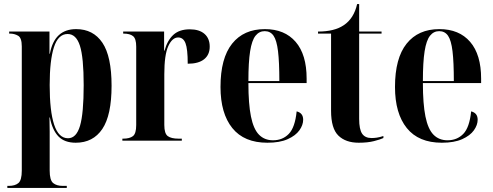

<svg xmlns="http://www.w3.org/2000/svg" viewBox="-20 -691 2420 943"><path d="M16 232V222H23Q54 222 70.5 208Q87 194 87 147V-463Q87 -505 69 -515.5Q51 -526 29 -526H25V-536H223V-427H225Q247 -548 354 -548Q438 -548 483 -481Q528 -414 528 -270Q528 -125 482.5 -57.5Q437 10 352 10Q297 10 267 -21Q237 -52 225 -114H223Q224 -80 224 -45Q224 -10 224 25V147Q224 194 241 208Q258 222 288 222H308V232ZM314 -12Q355 -12 373 -73Q391 -134 391 -273Q391 -409 372.5 -466.5Q354 -524 312 -524Q266 -524 245 -459.5Q224 -395 224 -273Q224 -145 246 -78.5Q268 -12 314 -12Z M581 0V-10H585Q617 -10 633 -22.5Q649 -35 649 -77V-462Q649 -501 633.5 -513.5Q618 -526 587 -526H585V-536H786V-442H788Q802 -493 831.5 -520Q861 -547 912 -547Q959 -547 984.5 -524.5Q1010 -502 1010 -462Q1010 -422 982.5 -400Q955 -378 902 -378Q902 -451 891 -479Q880 -507 855 -507Q826 -507 806.5 -464.5Q787 -422 787 -326V-77Q787 -35 804 -22.5Q821 -10 857 -10H873V0Z M1293 10Q1179 10 1121 -62Q1063 -134 1063 -264Q1063 -405 1120 -476.5Q1177 -548 1281 -548Q1378 -548 1432 -485.5Q1486 -423 1486 -305V-283H1200Q1200 -181 1212.5 -119Q1225 -57 1252 -29.5Q1279 -2 1321 -2Q1368 -2 1398.5 -33.5Q1429 -65 1437 -144Q1469 -136 1469 -103Q1469 -77 1450.5 -51Q1432 -25 1393 -7.5Q1354 10 1293 10ZM1352 -293Q1352 -386 1345.5 -439.5Q1339 -493 1323.5 -515.5Q1308 -538 1280 -538Q1253 -538 1235 -515.5Q1217 -493 1208.5 -439.5Q1200 -386 1200 -293Z M1742 10Q1678 10 1642 -25Q1606 -60 1606 -147V-526H1542V-536Q1622 -536 1668 -567Q1718 -600 1734 -671H1744V-536H1854V-526H1744V-107Q1744 -56 1758.5 -34.5Q1773 -13 1805 -13Q1817 -13 1831 -15Q1845 -17 1863 -23V-13Q1848 -6 1817 2Q1786 10 1742 10Z M2150 10Q2036 10 1978 -62Q1920 -134 1920 -264Q1920 -405 1977 -476.5Q2034 -548 2138 -548Q2235 -548 2289 -485.5Q2343 -423 2343 -305V-283H2057Q2057 -181 2069.5 -119Q2082 -57 2109 -29.5Q2136 -2 2178 -2Q2225 -2 2255.5 -33.5Q2286 -65 2294 -144Q2326 -136 2326 -103Q2326 -77 2307.5 -51Q2289 -25 2250 -7.5Q2211 10 2150 10ZM2209 -293Q2209 -386 2202.5 -439.5Q2196 -493 2180.5 -515.5Q2165 -538 2137 -538Q2110 -538 2092 -515.5Q2074 -493 2065.5 -439.5Q2057 -386 2057 -293Z"/></svg>

Font: Noto Serif Display Condensed
Style: Bold
Weight: 700
Width: 3
Designer: Monotype Design Team
Foundry: Monotype Imaging Inc.
Version: Version 2.009